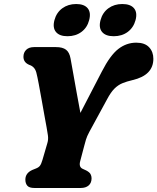

<svg xmlns="http://www.w3.org/2000/svg" viewBox="-20 -934 782 954"><path d="M435 -48.5Q435 -25 420.5 -12.5Q406 0 381.5 0H151Q125.5 0 115.8 -11.2Q106 -22.5 106 -41.5Q106 -74 140.5 -89.5L159 -97Q172 -102 178.5 -110.5Q185 -119 191 -139.5L215.5 -223.5Q221 -241.5 218 -262Q215 -282.5 211.5 -301.5Q208 -319 201.5 -356.2Q195 -393.5 187.2 -436.5Q179.5 -479.5 172.5 -517Q165.5 -554.5 160.5 -573.5Q156 -589.5 147.2 -598.5Q138.5 -607.5 126 -611.5Q96.5 -623.5 96.5 -652Q96.5 -673 110.2 -686.5Q124 -700 149.5 -700H258Q291 -700 308 -687Q325 -674 330.5 -643.5Q335 -620 343 -574Q351 -528 360.8 -474.2Q370.5 -420.5 379.5 -373L486 -578.5Q527.5 -659.5 568 -690.8Q608.5 -722 657 -722Q699.5 -722 720.8 -699.2Q742 -676.5 742 -642Q742 -560 638.5 -536Q610 -529.5 588.2 -520.5Q566.5 -511.5 548.5 -493.5Q530.5 -475.5 512.5 -441.5L423.5 -278Q412 -256.5 407.2 -240.5Q402.5 -224.5 399 -211L378.5 -133.5Q370.5 -104 391 -95L408.5 -87Q424.5 -78.5 429.8 -69Q435 -59.5 435 -48.5ZM315.5 -754Q275.5 -754 258 -775.2Q240.5 -796.5 250.5 -834Q260.5 -871.5 289.5 -892.8Q318.5 -914 358.5 -914Q398.5 -914 415.8 -892.8Q433 -871.5 423 -834Q413.5 -797 384.8 -775.5Q356 -754 315.5 -754ZM545 -754Q505 -754 487.2 -775.2Q469.5 -796.5 479.5 -834Q489.5 -871.5 518.5 -892.8Q547.5 -914 587.5 -914Q628.5 -914 646 -892.8Q663.5 -871.5 653.5 -834Q643.5 -797 614.8 -775.5Q586 -754 545 -754Z"/></svg>

Font: Fraunces 9pt SuperSoft
Style: Bold Italic
Weight: 700
Italic angle: -16°
Version: Version 1.000;[b76b70a41]